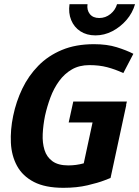

<svg xmlns="http://www.w3.org/2000/svg" viewBox="-20 -887 665 917"><path d="M330 -402H586L582 -385H583L508 -37Q508 -37 478.5 -25.5Q449 -14 398 -2Q347 10 283 10Q196 10 142 -18Q88 -46 61.5 -94.5Q35 -143 32 -205Q29 -267 43 -334Q57 -402 86.5 -463.5Q116 -525 163 -573Q210 -621 276 -648.5Q342 -676 429 -676Q491 -676 537.5 -661.5Q584 -647 617 -630L569 -538Q530 -556 492 -566Q454 -576 407 -576Q359 -576 323.5 -555.5Q288 -535 262.5 -500Q237 -465 221 -422Q205 -379 195 -334Q186 -289 184 -247Q182 -205 192.5 -171Q203 -137 230.5 -117Q258 -97 306 -97Q325 -97 343.5 -99.5Q362 -102 380 -107L422 -302H308ZM398 -867Q394 -839 409 -820Q424 -801 454 -801Q484 -801 507.5 -820Q531 -839 539 -867H625Q613 -825 584 -791.5Q555 -758 516.5 -738Q478 -718 436 -718Q394 -718 364 -737.5Q334 -757 320 -791Q306 -825 312 -867Z"/></svg>

Font: Epunda Sans
Style: Bold Italic
Weight: 700
Italic angle: -12.0243°
Designer: Simon Atzbach
Foundry: typofactur
Version: Version 2.204; ttfautohint (v1.8.4.7-5d5b)